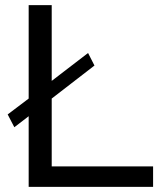

<svg xmlns="http://www.w3.org/2000/svg" viewBox="-20 -730 631 750"><path d="M92 0V-276L36 -233L10 -283L92 -345V-710H182V-414L324 -523L349 -474L182 -345V-80H578V0Z"/></svg>

Font: PTCRaleway Medium
Style: Regular
Weight: 500
Designer: Matt McInerney, Pablo Impallari, Rodrigo Fuenzalida
Foundry: Matt McInerney, Pablo Impallari, Rodrigo Fuenzalida
Version: Version 3.000g; ttfautohint (v1.5) -l 8 -r 28 -G 28 -x 14 -D